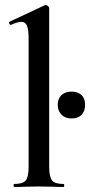

<svg xmlns="http://www.w3.org/2000/svg" viewBox="-20 -745 359 765"><path d="M37 -12Q71 -12 82.5 -26Q94 -40 94 -81V-592Q94 -627 87.5 -642.5Q81 -658 65 -658Q50 -658 24 -646H23Q19 -646 17 -651Q15 -656 17 -658L158 -724L162 -725Q166 -725 171 -721Q176 -717 176 -714V-81Q176 -40 187.5 -26Q199 -12 233 -12Q236 -12 236 -6Q236 0 233 0Q208 0 193 -1L135 -2L77 -1Q62 0 37 0Q34 0 34 -6Q34 -12 37 -12ZM210 -328Q210 -352 225 -366Q240 -380 265 -380Q291 -380 305 -366Q319 -352 319 -328Q319 -302 305 -287.5Q291 -273 265 -273Q240 -273 225 -288Q210 -303 210 -328Z"/></svg>

Font: Cormorant Infant SemiBold
Style: Regular
Weight: 600
Designer: Christian Thalmann (Catharsis Fonts)
Foundry: Catharsis Fonts
Version: Version 4.000